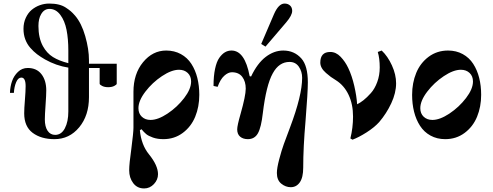

<svg xmlns="http://www.w3.org/2000/svg" viewBox="-20 -770 2772 1079"><path d="M36 -248H58C59.3 -271.3 63.7 -291.5 71 -308.5C78.3 -325.5 88 -334 100 -334C116 -334 124 -318 124 -286C124 -267.3 122.7 -241.3 120 -208C117.3 -176 116 -151 116 -133C116 -83.7 131.8 -47.2 163.5 -23.5C195.2 0.2 236 12 286 12C342 12 388.3 -10.2 425 -54.5C461.7 -98.8 480 -155.3 480 -224V-388H540V-300C540 -296 544.7 -291.7 554 -287C563.3 -282.3 574.7 -280 588 -280C601.3 -280 612.7 -282.3 622 -287C631.3 -291.7 636 -296 636 -300V-412H480V-431C480 -473 473 -518.3 459 -567C445 -615.7 426 -654 402 -682C392.7 -692.7 384.5 -701 377.5 -707C370.5 -713 361.2 -719.8 349.5 -727.5C337.8 -735.2 324.3 -740.8 309 -744.5C293.7 -748.2 276 -750 256 -750C238.7 -750 221.5 -747 204.5 -741C187.5 -735 172.2 -726.3 158.5 -715C144.8 -703.7 133.7 -688.7 125 -670C116.3 -651.3 112 -630.7 112 -608C112 -586.7 115.3 -567 122 -549C128.7 -531 138.2 -515 150.5 -501C162.8 -487 175.3 -475.2 188 -465.5C200.7 -455.8 215.7 -446 233 -436C274.3 -412.7 318 -397.3 364 -390V-144C364 -105.3 357.5 -73.7 344.5 -49C331.5 -24.3 313.3 -12 290 -12C272 -12 257.8 -19.7 247.5 -35C237.2 -50.3 232 -71.7 232 -99C232 -115.7 233.3 -142.7 236 -180C238.7 -217.3 240 -244.7 240 -262C240 -299.3 231 -329.7 213 -353C195 -376.3 169.3 -388 136 -388C114.7 -388 96.3 -380.7 81 -366C65.7 -351.3 54.5 -333.8 47.5 -313.5C40.5 -293.2 36.7 -271.3 36 -248ZM196 -624C196 -651.3 201 -673.3 211 -690C222.3 -710 238 -720 258 -720C282 -720 302.3 -708.8 319 -686.5C335.7 -664.2 347.3 -636 354 -602C360.7 -568 364 -529.3 364 -486V-415C329.3 -423.7 300.5 -435.2 277.5 -449.5C254.5 -463.8 235.7 -484.3 221 -511C204.3 -541.7 196 -579.3 196 -624Z M758 -162C758 -190 771 -221 797 -255C823 -289 854 -318 890 -342C926 -366 958 -378 986 -378C1006 -378 1022.3 -372 1035 -360C1047.7 -348 1054 -332 1054 -312C1054 -284 1041 -253 1015 -219C989 -185 958 -156 922 -132C886 -108 854 -96 826 -96C806 -96 789.7 -102 777 -114C764.3 -126 758 -142 758 -162ZM706 187C706 215 713.5 239 728.5 259C743.5 279 764 289 790 289C811.3 289 829.7 280.8 845 264.5C860.3 248.2 868 229.7 868 209C868 176.3 851 139 817 97C788.3 61.7 771.3 16.7 766 -38L775 -44C784.3 -32.7 793.2 -23.5 801.5 -16.5C809.8 -9.5 822.5 -3 839.5 3C856.5 9 876 12 898 12C939.3 12 975.7 0.3 1007 -23C1038.3 -46.3 1061.7 -76.7 1077 -114C1092.3 -151.3 1100 -192.3 1100 -237C1100 -271 1096.3 -302.7 1089 -332C1081.7 -361.3 1070.5 -387.7 1055.5 -411C1040.5 -434.3 1020.8 -452.7 996.5 -466C972.2 -479.3 944.7 -486 914 -486C863.3 -486 820 -464.2 784 -420.5C748 -376.8 730 -321.3 730 -254V-52C730 -34.7 726 5 718 67C710 123 706 163 706 187Z M1180 -287 1203 -282C1213 -310 1225.3 -330.7 1240 -344C1254.7 -357.3 1269 -364 1283 -364C1309 -364 1328.5 -355.3 1341.5 -338C1354.5 -320.7 1361 -298.7 1361 -272C1361 -245.3 1351.3 -198 1332 -130C1319.3 -86 1313 -57 1313 -43C1313 -25 1318.5 -11.3 1329.5 -2C1340.5 7.3 1355 12 1373 12C1398.3 12 1417.2 1 1429.5 -21C1441.8 -43 1451 -80.7 1457 -134C1469.7 -239.3 1488.3 -314 1513 -358C1536.3 -400.7 1567.7 -422 1607 -422C1629.7 -422 1647.2 -413 1659.5 -395C1671.8 -377 1678 -356.3 1678 -333C1678 -267 1655.3 -174 1610 -54C1595.3 -15.3 1583.7 16 1575 40C1566.3 64 1557.7 92.5 1549 125.5C1540.3 158.5 1536 184 1536 202C1536 228.7 1544.2 248.7 1560.5 262C1576.8 275.3 1594.7 282 1614 282C1635.3 282 1652.3 272.8 1665 254.5C1677.7 236.2 1684 208.7 1684 172C1684 96 1688.3 8.7 1697 -90C1705.7 -198 1710 -270.3 1710 -307C1710 -369 1698 -413.7 1674 -441C1647.3 -471 1613.3 -486 1572 -486C1537.3 -486 1504.3 -474 1473 -450C1441.7 -426 1414.3 -389.3 1391 -340L1383 -342C1365 -438 1331 -486 1281 -486C1267.7 -486 1255.3 -482.7 1244 -476C1232.7 -469.3 1222 -458.8 1212 -444.5C1202 -430.2 1194.2 -409.5 1188.5 -382.5C1182.8 -355.5 1180 -323.7 1180 -287ZM1448 -523 1472 -508 1589 -645C1611 -671 1622 -692.3 1622 -709C1622 -721.7 1618 -731.7 1610 -739C1602 -746.3 1591.7 -750 1579 -750C1557 -750 1537.3 -730.3 1520 -691Z M1780 -418C1780 -408 1782.7 -398.2 1788 -388.5C1793.3 -378.8 1801.3 -369.3 1812 -360C1822.7 -350.7 1831.7 -343.3 1839 -338C1846.3 -332.7 1856 -326.3 1868 -319C1898.7 -299.7 1922.3 -272.3 1939 -237C1955.7 -201.7 1964 -161 1964 -115C1964 -73 1959 -32 1949 8L1961 15C1984.3 6.3 2010.7 -7.3 2040 -26C2069.3 -44.7 2093 -64 2111 -84C2138.3 -116 2161 -151.3 2179 -190C2197 -228.7 2206 -266 2206 -302C2206 -334.7 2198.2 -368.2 2182.5 -402.5C2166.8 -436.8 2147.7 -464.7 2125 -486L2103 -478C2110.3 -454 2114 -425 2114 -391C2114 -361.7 2109.3 -334.3 2100 -309C2090.7 -283.7 2078.7 -262.8 2064 -246.5C2049.3 -230.2 2035.7 -217 2023 -207C2010.3 -197 1998.3 -189.3 1987 -184C1985 -214.7 1979.7 -249 1971 -287C1962.3 -325 1951 -358.7 1937 -388C1925.7 -412 1911.3 -433 1894 -451C1876.7 -469 1857.3 -478 1836 -478C1798.7 -478 1780 -458 1780 -418Z M2342 -162C2342 -190 2355 -221 2381 -255C2407 -289 2438 -318 2474 -342C2510 -366 2542 -378 2570 -378C2590 -378 2606.3 -372 2619 -360C2631.7 -348 2638 -332 2638 -312C2638 -284 2625 -253 2599 -219C2573 -185 2542 -156 2506 -132C2470 -108 2438 -96 2410 -96C2390 -96 2373.7 -102 2361 -114C2348.3 -126 2342 -142 2342 -162ZM2296 -237C2296 -203 2299.7 -171.3 2307 -142C2314.3 -112.7 2325.5 -86.3 2340.5 -63C2355.5 -39.7 2375.2 -21.3 2399.5 -8C2423.8 5.3 2451.3 12 2482 12C2523.3 12 2559.7 0.3 2591 -23C2622.3 -46.3 2645.7 -76.7 2661 -114C2676.3 -151.3 2684 -192.3 2684 -237C2684 -271 2680.3 -302.7 2673 -332C2665.7 -361.3 2654.5 -387.7 2639.5 -411C2624.5 -434.3 2604.8 -452.7 2580.5 -466C2556.2 -479.3 2528.7 -486 2498 -486C2456.7 -486 2420.3 -474.3 2389 -451C2357.7 -427.7 2334.3 -397.3 2319 -360C2303.7 -322.7 2296 -281.7 2296 -237Z"/></svg>

Font: Km Standard TT
Style: Bold
Weight: 700
Designer: Alexey Kryukov <alexios@thessalonica.org.ru>
Version: Version 2.0.2